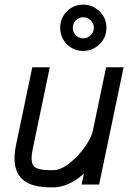

<svg xmlns="http://www.w3.org/2000/svg" viewBox="-20 -787 565 819"><path d="M303.5 -700.2Q290.5 -687 290.5 -668.5Q290.5 -649.9 303.5 -636.7Q316.4 -623.5 335 -623.5Q353.5 -623.5 366.9 -636.7Q380.4 -649.9 380.4 -668.5Q380.4 -687 366.9 -700.2Q353.5 -713.4 335 -713.4Q316.4 -713.4 303.5 -700.2ZM265.1 -598.6Q236.8 -627.4 236.8 -668.5Q236.8 -709.5 265.1 -738.3Q293.5 -767.1 334.5 -767.1Q375.5 -767.1 404.8 -738.3Q434.1 -709.5 434.1 -668.5Q434.1 -627.4 404.8 -598.6Q375.5 -569.8 334.5 -569.8Q293.5 -569.8 265.1 -598.6ZM328.1 0 337.9 -46.4Q271 12.2 207.5 12.2H197.3Q115.7 12.2 78.9 -19.3Q42 -50.8 42 -110.8Q42 -139.2 49.3 -172.9L117.7 -500H192.4L120.6 -156.2Q114.7 -128.9 114.7 -111.3Q114.7 -81.1 133.3 -71Q151.9 -61 197.3 -61H207.5Q238.8 -61 277.3 -91.6Q315.9 -122.1 343 -161.4Q370.1 -200.7 376 -229L432.6 -500H507.3L402.8 0Z"/></svg>

Font: Anka/Coder Condensed
Style: Italic
Weight: 400
Width: 4
Italic angle: -12°
Monospace: yes
Version: Version 001.100